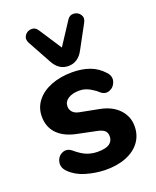

<svg xmlns="http://www.w3.org/2000/svg" viewBox="-145 -855 771 950"><g transform="rotate(-20 241.0 -379.5)"><path d="M61.8 -51.3Q36.7 -75.4 42.6 -104.3Q48.5 -133.1 74.2 -144.3Q99.8 -155.4 123.9 -135.2Q157.3 -107 183.6 -97.1Q209.9 -87.1 239.5 -87.1Q282.2 -87.1 301.3 -100.6Q320.5 -114.1 320.5 -139Q320.5 -158.6 309 -169.1Q297.5 -179.7 270.2 -185.1L168.2 -206.2Q105.4 -219.4 71.6 -255Q37.9 -290.6 37.9 -345Q37.9 -391.6 65.6 -426.9Q93.4 -462.2 142.2 -481.3Q191 -500.4 253.7 -500.4Q303.8 -500.4 344.7 -485.8Q385.6 -471.1 416.6 -436.3Q437.1 -413.6 429 -387.1Q420.9 -360.5 395.9 -350.7Q371 -340.8 347.6 -361.8Q335.8 -373 326.1 -378.4Q307.7 -391.4 290.7 -397.3Q273.7 -403.1 256.5 -403.1Q218.6 -403.1 196.5 -388.4Q174.3 -373.7 174.3 -348.8Q174.3 -332.2 185.3 -319.5Q196.3 -306.7 220.2 -302.1L321.4 -282.5Q384 -270.1 418.7 -232.8Q453.4 -195.5 453.4 -144.9Q453.4 -96.6 427 -61.1Q400.6 -25.6 352.2 -6.8Q303.8 12 240.1 10.4Q190.8 8.8 142 -5.6Q93.2 -20 61.8 -51.3ZM169.7 -587.7 102.2 -710.7Q90.2 -732.8 101.8 -750.5Q113.4 -768.3 135.5 -770Q157.5 -771.7 170.2 -751.8L248.1 -632.6L326 -751.8Q338.7 -771.7 360.7 -770Q382.8 -768.3 394.4 -750.5Q406 -732.8 394 -710.7L327.3 -587.7Q299.4 -535.4 248.1 -535.4Q197.6 -535.4 169.7 -587.7Z"/></g></svg>

Font: SN Pro Thin
Style: Regular
Weight: 200
Designer: Tobias Whetton
Foundry: Supernotes
Version: Version 1.003;Glyphs 3.3 (3324)